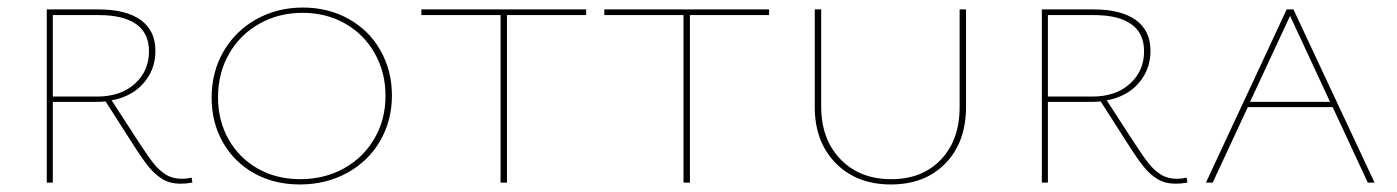

<svg xmlns="http://www.w3.org/2000/svg" viewBox="-20 -484 3703 509"><path d="M490 0Q474 3 459 3Q431 3 411 -9Q391 -21 374 -42Q357 -63 331 -104L260 -215Q252 -214 236 -214H120V0H104V-459H242Q314 -459 353 -431Q392 -403 392 -349Q392 -300 361 -264Q330 -228 276 -218L346 -110Q372 -70 387 -51Q402 -32 420 -21Q438 -10 462 -10Q475 -10 488 -13ZM237 -228Q300 -228 337.5 -262Q375 -296 375 -348Q375 -396 341 -420Q307 -444 242 -444H120V-228Z M541 -225Q541 -293 572.5 -347.5Q604 -402 659.5 -433Q715 -464 783 -464Q850 -464 904 -434Q958 -404 988.5 -350.5Q1019 -297 1019 -231Q1019 -164 987.5 -110Q956 -56 900 -25.5Q844 5 775 5Q707 5 654 -24.5Q601 -54 571 -106.5Q541 -159 541 -225ZM1002 -230Q1002 -292 973.5 -342.5Q945 -393 895 -421.5Q845 -450 782 -450Q719 -450 667.5 -421Q616 -392 587 -341Q558 -290 558 -226Q558 -164 586 -114.5Q614 -65 663.5 -37Q713 -9 776 -9Q840 -9 891.5 -37.5Q943 -66 972.5 -116.5Q1002 -167 1002 -230Z M1534 -444H1324V0H1307V-444H1097V-459H1534Z M2019 -444H1809V0H1792V-444H1582V-459H2019Z M2140 -200V-459H2157V-202Q2157 -115 2208 -62Q2259 -9 2343 -9Q2425 -9 2474.5 -61Q2524 -113 2524 -200V-459H2541V-201Q2541 -107 2486.5 -51Q2432 5 2342 5Q2251 5 2195.5 -51.5Q2140 -108 2140 -200Z M3128 0Q3112 3 3097 3Q3069 3 3049 -9Q3029 -21 3012 -42Q2995 -63 2969 -104L2898 -215Q2890 -214 2874 -214H2758V0H2742V-459H2880Q2952 -459 2991 -431Q3030 -403 3030 -349Q3030 -300 2999 -264Q2968 -228 2914 -218L2984 -110Q3010 -70 3025 -51Q3040 -32 3058 -21Q3076 -10 3100 -10Q3113 -10 3126 -13ZM2875 -228Q2938 -228 2975.5 -262Q3013 -296 3013 -348Q3013 -396 2979 -420Q2945 -444 2880 -444H2758V-228Z M3513 -200H3288L3195 0H3177L3391 -459H3409L3624 0H3606ZM3506 -214 3400 -442 3294 -214Z"/></svg>

Font: Ysabeau SC Thin
Style: Regular
Weight: 200
Designer: Christian Thalmann (Catharsis Fonts)
Version: Version 0.003